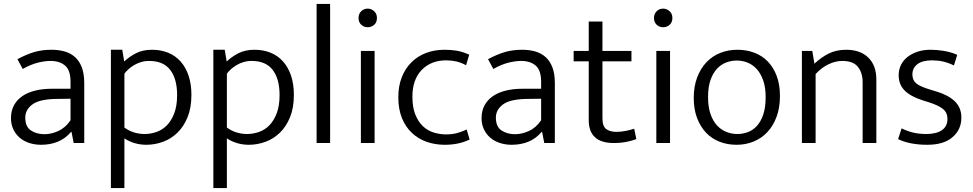

<svg xmlns="http://www.w3.org/2000/svg" viewBox="-20 -730 4966 980"><path d="M69 -428Q116 -453 155.5 -464.5Q195 -476 243 -476Q279 -476 309.5 -467.5Q340 -459 362.5 -439Q385 -419 397.5 -386.5Q410 -354 410 -306V0H356L345 -57H343Q313 -22 274.5 -6.5Q236 9 190 9Q157 9 128.5 -0.5Q100 -10 79.5 -28Q59 -46 47.5 -71Q36 -96 36 -127Q36 -164 51 -192Q66 -220 93.5 -239Q121 -258 159.5 -267.5Q198 -277 245 -277H340V-312Q340 -372 312 -395.5Q284 -419 238 -419Q210 -419 174.5 -410.5Q139 -402 96 -378ZM340 -226 262 -225Q179 -223 144 -196Q109 -169 109 -130Q109 -83 138 -64Q167 -45 207 -45Q242 -45 278 -61.5Q314 -78 340 -116Z M727 9Q695 9 665.5 0Q636 -9 615 -24V230H546V-476H604L614 -416Q639 -440 673.5 -458Q708 -476 756 -476Q801 -476 838 -461Q875 -446 901.5 -416.5Q928 -387 942.5 -344Q957 -301 957 -246Q957 -180 937.5 -132Q918 -84 885.5 -52.5Q853 -21 811.5 -6Q770 9 727 9ZM741 -419Q719 -419 699.5 -413Q680 -407 664 -397.5Q648 -388 635.5 -376.5Q623 -365 615 -354V-79Q638 -62 664.5 -54Q691 -46 718 -46Q749 -46 779 -56.5Q809 -67 832 -90.5Q855 -114 869.5 -152Q884 -190 884 -245Q884 -327 849 -373Q814 -419 741 -419Z M1250 9Q1218 9 1188.5 0Q1159 -9 1138 -24V230H1069V-476H1127L1137 -416Q1162 -440 1196.5 -458Q1231 -476 1279 -476Q1324 -476 1361 -461Q1398 -446 1424.5 -416.5Q1451 -387 1465.5 -344Q1480 -301 1480 -246Q1480 -180 1460.5 -132Q1441 -84 1408.5 -52.5Q1376 -21 1334.5 -6Q1293 9 1250 9ZM1264 -419Q1242 -419 1222.5 -413Q1203 -407 1187 -397.5Q1171 -388 1158.5 -376.5Q1146 -365 1138 -354V-79Q1161 -62 1187.5 -54Q1214 -46 1241 -46Q1272 -46 1302 -56.5Q1332 -67 1355 -90.5Q1378 -114 1392.5 -152Q1407 -190 1407 -245Q1407 -327 1372 -373Q1337 -419 1264 -419Z M1596 0V-710H1665V0Z M1822 0V-470H1892V0ZM1857 -591Q1837 -591 1823.5 -604Q1810 -617 1810 -638Q1810 -659 1823.5 -672.5Q1837 -686 1857 -686Q1875 -686 1889.5 -673Q1904 -660 1904 -638Q1904 -616 1890 -603.5Q1876 -591 1857 -591Z M2257 -44Q2289 -44 2314 -51Q2339 -58 2362 -69L2377 -18Q2323 9 2250 9Q2201 9 2158 -6Q2115 -21 2082.5 -51.5Q2050 -82 2031.5 -127.5Q2013 -173 2013 -234Q2013 -290 2030.5 -335Q2048 -380 2079.5 -411.5Q2111 -443 2154 -459.5Q2197 -476 2249 -476Q2280 -476 2309.5 -471.5Q2339 -467 2375 -451L2359 -397Q2333 -411 2308.5 -416.5Q2284 -422 2258 -422Q2180 -422 2132.5 -373Q2085 -324 2085 -237Q2085 -182 2100 -145Q2115 -108 2139 -85.5Q2163 -63 2194 -53.5Q2225 -44 2257 -44Z M2471 -428Q2518 -453 2557.5 -464.5Q2597 -476 2645 -476Q2681 -476 2711.5 -467.5Q2742 -459 2764.5 -439Q2787 -419 2799.5 -386.5Q2812 -354 2812 -306V0H2758L2747 -57H2745Q2715 -22 2676.5 -6.5Q2638 9 2592 9Q2559 9 2530.5 -0.5Q2502 -10 2481.5 -28Q2461 -46 2449.5 -71Q2438 -96 2438 -127Q2438 -164 2453 -192Q2468 -220 2495.5 -239Q2523 -258 2561.5 -267.5Q2600 -277 2647 -277H2742V-312Q2742 -372 2714 -395.5Q2686 -419 2640 -419Q2612 -419 2576.5 -410.5Q2541 -402 2498 -378ZM2742 -226 2664 -225Q2581 -223 2546 -196Q2511 -169 2511 -130Q2511 -83 2540 -64Q2569 -45 2609 -45Q2644 -45 2680 -61.5Q2716 -78 2742 -116Z M3203 -417H3055V-126Q3055 -85 3074.5 -71Q3094 -57 3126 -57Q3151 -57 3175 -62Q3199 -67 3217 -73L3228 -20Q3208 -12 3178 -6Q3148 0 3113 0Q2985 0 2985 -117V-417H2908V-470H2985V-620H3055V-470H3203Z M3330 0V-470H3400V0ZM3365 -591Q3345 -591 3331.5 -604Q3318 -617 3318 -638Q3318 -659 3331.5 -672.5Q3345 -686 3365 -686Q3383 -686 3397.5 -673Q3412 -660 3412 -638Q3412 -616 3398 -603.5Q3384 -591 3365 -591Z M3961 -240Q3961 -181 3944 -134.5Q3927 -88 3897 -56Q3867 -24 3826.5 -7.5Q3786 9 3740 9Q3693 9 3653 -6.5Q3613 -22 3584 -52.5Q3555 -83 3538 -127.5Q3521 -172 3521 -230Q3521 -289 3538.5 -335Q3556 -381 3586 -412.5Q3616 -444 3656.5 -460Q3697 -476 3744 -476Q3790 -476 3830 -461Q3870 -446 3899 -416Q3928 -386 3944.5 -342Q3961 -298 3961 -240ZM3888 -235Q3888 -284 3875.5 -319.5Q3863 -355 3842.5 -377.5Q3822 -400 3795.5 -410.5Q3769 -421 3741 -421Q3713 -421 3686.5 -411Q3660 -401 3639.5 -379Q3619 -357 3606.5 -321.5Q3594 -286 3594 -235Q3594 -184 3606.5 -148Q3619 -112 3640 -89.5Q3661 -67 3688 -56.5Q3715 -46 3743 -46Q3771 -46 3797 -55.5Q3823 -65 3843.5 -87.5Q3864 -110 3876 -146Q3888 -182 3888 -235Z M4143 0H4073V-470H4126L4137 -405Q4172 -438 4210.5 -457Q4249 -476 4299 -476Q4371 -476 4412 -436Q4453 -396 4453 -324V0H4383V-311Q4383 -358 4359 -388.5Q4335 -419 4279 -419Q4244 -419 4208 -401.5Q4172 -384 4143 -352Z M4849 -396Q4820 -410 4793.5 -416Q4767 -422 4738 -422Q4687 -422 4662 -402Q4637 -382 4637 -350Q4637 -321 4656.5 -304.5Q4676 -288 4730 -272L4760 -263Q4822 -244 4854.5 -212Q4887 -180 4887 -129Q4887 -69 4842 -30Q4797 9 4713 9Q4668 9 4630 1.5Q4592 -6 4564 -20L4582 -75Q4609 -61 4640 -53.5Q4671 -46 4708 -46Q4759 -46 4787.5 -65.5Q4816 -85 4816 -123Q4816 -155 4793.5 -173.5Q4771 -192 4721 -208L4689 -218Q4627 -238 4597 -268.5Q4567 -299 4567 -346Q4567 -375 4579 -399Q4591 -423 4613 -440Q4635 -457 4664.5 -466.5Q4694 -476 4730 -476Q4763 -476 4799 -470Q4835 -464 4866 -450Z"/></svg>

Font: Mukta Malar Light
Style: Regular
Weight: 300
Designer: Aadarsh Rajan, Girish Dalvi, Yashodeep Gholap
Foundry: Ek Type
Version: Version 2.538;PS 1.000;hotconv 16.6.51;makeotf.lib2.5.65220;